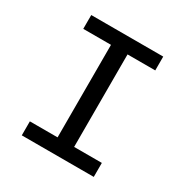

<svg xmlns="http://www.w3.org/2000/svg" viewBox="-150 -760 850 882"><g transform="rotate(30 275.0 -319.0)"><path d="M231 -564.9V-74.2H84V0H465.8V-74.2H318.8V-564.9H465.8V-638.2H84V-564.9Z"/></g></svg>

Font: CodeNewRoman Nerd Font Mono
Style: Regular
Weight: 400
Monospace: yes
Designer: Sam Radian
Foundry: Code New Roman
Version: Version 2.00 November 29, 2014;Nerd Fonts 3.2.1